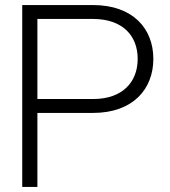

<svg xmlns="http://www.w3.org/2000/svg" viewBox="-20 -740 674 760"><path d="M68 0H128V-293H348C507 -293 587 -388 587 -507C587 -626 507 -720 348 -720H68ZM128 -348V-665H348C466 -665 525 -598 525 -507C525 -416 466 -348 348 -348Z"/></svg>

Font: Aspekta 250
Style: Regular
Weight: 250
Designer: Ivo Dolenc
Version: Version 2.000